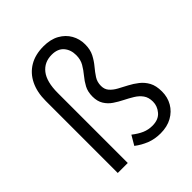

<svg xmlns="http://www.w3.org/2000/svg" viewBox="-205 -845 978 978"><g transform="rotate(-45 283.5 -356.0)"><path d="M382 12Q341 12 306.5 -1.5Q272 -15 242 -38L272 -89Q300 -67 325.5 -56Q351 -45 380 -45Q424 -45 446.5 -71.5Q469 -98 469 -130Q469 -161 454.5 -181Q440 -201 417 -215Q394 -229 369 -241.5Q344 -254 321 -269.5Q298 -285 283.5 -308.5Q269 -332 269 -366Q269 -401 282.5 -426Q296 -451 314 -472.5Q332 -494 346 -518Q360 -542 360 -574Q360 -613 338 -638.5Q316 -664 273 -664Q219 -664 188 -624.5Q157 -585 157 -504V0H85V-519Q85 -582 107.5 -628Q130 -674 172 -699Q214 -724 274 -724Q324 -724 359 -704.5Q394 -685 412.5 -652.5Q431 -620 431 -581Q431 -543 417 -516Q403 -489 384.5 -467Q366 -445 352 -423.5Q338 -402 338 -374Q338 -349 352.5 -332.5Q367 -316 390 -303.5Q413 -291 438 -278Q463 -265 486 -247Q509 -229 523.5 -202.5Q538 -176 538 -134Q538 -93 519 -60Q500 -27 465 -7.5Q430 12 382 12Z"/></g></svg>

Font: Assistant ExtraLight
Style: Regular
Weight: 400
Version: Version 3.000